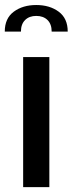

<svg xmlns="http://www.w3.org/2000/svg" viewBox="-22 -764 297 784"><path d="M72.5 0V-531H179.5V0ZM-2.5 -635Q-2.5 -689 34.2 -716.2Q71 -743.5 126 -743.5Q181 -743.5 217.8 -716.2Q254.5 -689 254.5 -635H189Q189 -665.5 172 -682.2Q155 -699 126 -699Q97.5 -699 80.5 -682.2Q63.5 -665.5 63.5 -635Z"/></svg>

Font: Epilogue Medium
Style: Regular
Weight: 500
Designer: Tyler Finck
Foundry: Etcetera Type Co
Version: Version 2.111; ttfautohint (v1.8.3)